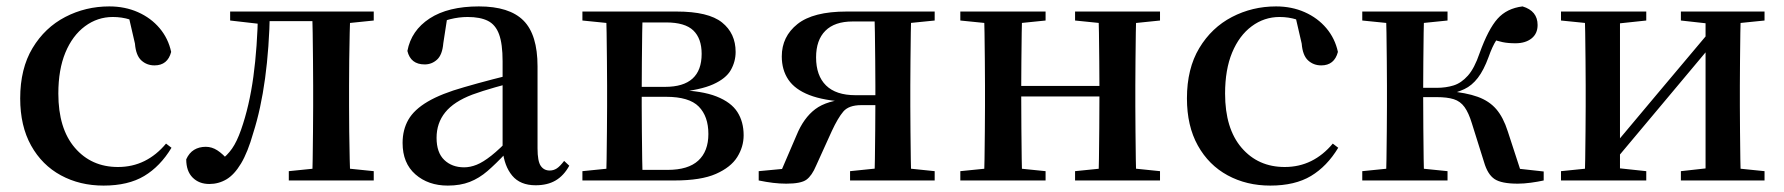

<svg xmlns="http://www.w3.org/2000/svg" viewBox="-20 -563 5566 599"><path d="M303 16Q229 16 170 -16Q111 -48 77 -109Q43 -170 43 -256Q43 -349 81.5 -413Q120 -477 183.5 -510Q247 -543 321 -543Q370 -543 410.5 -525Q451 -507 478 -475Q505 -443 514 -401Q503 -359 462 -359Q438 -359 421 -374.5Q404 -390 401 -427L380 -518L440 -476Q411 -494 385.5 -502Q360 -510 332 -510Q284 -510 245 -481Q206 -452 184 -399Q162 -346 162 -271Q162 -162 213.5 -102Q265 -42 348 -42Q393 -42 430.5 -60.5Q468 -79 498 -115L515 -102Q480 -44 430 -14Q380 16 303 16Z M633 11Q601 11 581 -9Q561 -29 561 -66Q570 -86 585.5 -95.5Q601 -105 622 -105Q641 -105 658 -94Q675 -83 693 -62V-50H667V-62Q689 -78 704 -99.5Q719 -121 732 -158Q758 -232 770.5 -324Q783 -416 785 -527H822Q820 -414 807 -318.5Q794 -223 770 -148Q753 -88 732 -53Q711 -18 686.5 -3.5Q662 11 633 11ZM698 -499V-527H802V-488H794ZM803 -497V-527H993V-497ZM881 0V-29L989 -40H1039L1146 -29V0ZM954 0Q955 -25 955.5 -66.5Q956 -108 956.5 -153Q957 -198 957 -232V-296Q957 -330 956.5 -374.5Q956 -419 955.5 -461Q955 -503 954 -527H1073Q1072 -503 1071 -461Q1070 -419 1069.5 -374.5Q1069 -330 1069 -296V-232Q1069 -198 1069.5 -153Q1070 -108 1071 -66.5Q1072 -25 1073 0ZM1013 -488V-527H1146V-499L1039 -488Z M1377 16Q1316 16 1276 -19Q1236 -54 1236 -117Q1236 -158 1254 -189.5Q1272 -221 1314.5 -246Q1357 -271 1428 -291Q1469 -303 1517 -315.5Q1565 -328 1605 -337V-312Q1565 -302 1524.5 -290.5Q1484 -279 1454 -268Q1396 -246 1369 -212.5Q1342 -179 1342 -133Q1342 -87 1366 -64Q1390 -41 1428 -41Q1447 -41 1467 -49Q1487 -57 1513 -77.5Q1539 -98 1574 -135L1587 -84H1557Q1527 -52 1501 -29.5Q1475 -7 1445.5 4.5Q1416 16 1377 16ZM1651 15Q1603 15 1578 -15Q1553 -45 1548 -96V-99V-372Q1548 -426 1537 -456Q1526 -486 1502 -498Q1478 -510 1439 -510Q1412 -510 1384 -503Q1356 -496 1321 -480L1375 -506L1363 -428Q1360 -392 1343.5 -377Q1327 -362 1305 -362Q1261 -362 1251 -404Q1263 -468 1320.5 -505.5Q1378 -543 1474 -543Q1569 -543 1613 -499Q1657 -455 1657 -356V-100Q1657 -60 1667 -45.5Q1677 -31 1695 -31Q1707 -31 1717 -37.5Q1727 -44 1740 -61L1756 -46Q1739 -15 1713.5 0Q1688 15 1651 15Z M1797 0V-29L1906 -40L1928 -33H2063Q2127 -33 2158.5 -62Q2190 -91 2190 -145Q2190 -200 2160 -230.5Q2130 -261 2058 -261H1928V-292H2055Q2169 -292 2169 -395Q2169 -443 2143 -468Q2117 -493 2058 -493H1928L1906 -488L1797 -499V-527H2091Q2190 -527 2232.5 -493Q2275 -459 2275 -401Q2275 -371 2260 -344.5Q2245 -318 2205 -300Q2165 -282 2091 -275L2093 -282Q2170 -280 2215.5 -262Q2261 -244 2280.5 -213.5Q2300 -183 2300 -141Q2300 -105 2280 -73Q2260 -41 2213.5 -20.5Q2167 0 2085 0ZM1870 0Q1872 -25 1872.5 -66.5Q1873 -108 1873.5 -153Q1874 -198 1874 -232V-296Q1874 -330 1873.5 -374.5Q1873 -419 1872.5 -461Q1872 -503 1870 -527H1985Q1984 -503 1983.5 -460.5Q1983 -418 1982.5 -370Q1982 -322 1982 -279V-232Q1982 -198 1982.5 -153Q1983 -108 1983.5 -66.5Q1984 -25 1985 0Z M2621 -527H2896V-499L2787 -488L2764 -496H2640Q2584 -496 2555 -467Q2526 -438 2526 -384Q2526 -327 2557 -296.5Q2588 -266 2649 -266H2764V-235H2667Q2628 -235 2611 -215Q2594 -195 2575 -154L2526 -46Q2513 -15 2496 -2.5Q2479 10 2433 10Q2413 10 2392 7.5Q2371 5 2347 0V-29L2474 -41L2410 -13L2465 -141Q2487 -195 2523.5 -222.5Q2560 -250 2628 -254L2624 -245Q2550 -249 2505 -266.5Q2460 -284 2439.5 -314.5Q2419 -345 2419 -387Q2419 -449 2468 -488Q2517 -527 2621 -527ZM2708 0Q2709 -25 2709.5 -67Q2710 -109 2710.5 -157Q2711 -205 2711 -245V-296Q2711 -330 2710.5 -374.5Q2710 -419 2709.5 -461Q2709 -503 2708 -527H2823Q2822 -503 2821.5 -461Q2821 -419 2820.5 -374.5Q2820 -330 2820 -296V-232Q2820 -198 2820.5 -153Q2821 -108 2821.5 -66.5Q2822 -25 2823 0ZM2632 0V-29L2739 -40H2790L2896 -29V0Z M3049 0Q3051 -25 3051.5 -66.5Q3052 -108 3052.5 -153Q3053 -198 3053 -232V-296Q3053 -330 3052.5 -374.5Q3052 -419 3051.5 -461Q3051 -503 3049 -527H3169Q3168 -503 3167.5 -460.5Q3167 -418 3166.5 -371.5Q3166 -325 3166 -287V-266Q3166 -215 3166.5 -163Q3167 -111 3167.5 -68Q3168 -25 3169 0ZM3406 0Q3408 -25 3408.5 -68Q3409 -111 3409.5 -163Q3410 -215 3410 -266V-287Q3410 -325 3409.5 -371.5Q3409 -418 3408.5 -460.5Q3408 -503 3406 -527H3525Q3524 -503 3523.5 -461Q3523 -419 3522.5 -374.5Q3522 -330 3522 -296V-232Q3522 -198 3522.5 -153Q3523 -108 3523.5 -66.5Q3524 -25 3525 0ZM2976 0V-29L3085 -40H3134L3242 -29V0ZM2976 -499V-527H3242V-499L3134 -488H3085ZM3334 0V-29L3442 -40H3492L3599 -29V0ZM3334 -499V-527H3599V-499L3492 -488H3442ZM3109 -262V-295H3466V-262Z M3943 16Q3869 16 3810 -16Q3751 -48 3717 -109Q3683 -170 3683 -256Q3683 -349 3721.5 -413Q3760 -477 3823.5 -510Q3887 -543 3961 -543Q4010 -543 4050.5 -525Q4091 -507 4118 -475Q4145 -443 4154 -401Q4143 -359 4102 -359Q4078 -359 4061 -374.5Q4044 -390 4041 -427L4020 -518L4080 -476Q4051 -494 4025.5 -502Q4000 -510 3972 -510Q3924 -510 3885 -481Q3846 -452 3824 -399Q3802 -346 3802 -271Q3802 -162 3853.5 -102Q3905 -42 3988 -42Q4033 -42 4070.5 -60.5Q4108 -79 4138 -115L4155 -102Q4120 -44 4070 -14Q4020 16 3943 16Z M4230 0V-29L4339 -40H4388L4496 -29V0ZM4230 -499V-527H4496V-499L4388 -488H4339ZM4303 0Q4305 -25 4305.5 -66.5Q4306 -108 4306.5 -153Q4307 -198 4307 -232V-296Q4307 -330 4306.5 -374.5Q4306 -419 4305.5 -461Q4305 -503 4303 -527H4423Q4422 -503 4421.5 -460.5Q4421 -418 4420.5 -371Q4420 -324 4420 -285V-265Q4420 -214 4420.5 -162.5Q4421 -111 4421.5 -68Q4422 -25 4423 0ZM4610 -57 4572 -178Q4562 -211 4549 -229Q4536 -247 4515.5 -253.5Q4495 -260 4462 -260H4363V-289H4462Q4491 -289 4515 -296.5Q4539 -304 4559.5 -327Q4580 -350 4596 -397Q4623 -472 4652 -504.5Q4681 -537 4730 -543Q4777 -529 4777 -485Q4777 -458 4758 -443Q4739 -428 4708 -428Q4685 -428 4668 -431.5Q4651 -435 4632 -442L4681 -480Q4661 -457 4648.5 -438Q4636 -419 4624 -385Q4609 -344 4590.5 -320Q4572 -296 4548.5 -285Q4525 -274 4496 -268L4497 -279Q4554 -274 4590 -261Q4626 -248 4648 -222.5Q4670 -197 4684 -153L4730 -12L4651 -44L4796 -28V0Q4778 4 4756 7Q4734 10 4715 10Q4664 10 4642.5 -4.5Q4621 -19 4610 -57Z M4850 0V-29L4958 -40H5013L5116 -29V0ZM5224 0V-29L5323 -40H5377L5485 -29V0ZM4923 0Q4925 -25 4925.5 -66.5Q4926 -108 4926.5 -153Q4927 -198 4927 -232V-296Q4927 -330 4926.5 -374.5Q4926 -419 4925.5 -461Q4925 -503 4923 -527H5034V0ZM5008 -50 4965 -73H4985L5151 -271L5326 -479L5368 -457H5349L5179 -254ZM5301 0V-527H5411Q5410 -503 5409.5 -461Q5409 -419 5408.5 -374.5Q5408 -330 5408 -296V-232Q5408 -198 5408.5 -153Q5409 -108 5409.5 -66.5Q5410 -25 5411 0ZM4850 -499V-527H5116V-499L5013 -488H4959ZM5224 -499V-527H5485V-499L5377 -488H5323Z"/></svg>

Font: Noto Serif KR SemiBold
Style: Regular
Weight: 600
Designer: Ryoko NISHIZUKA 西塚涼子 (kana & ideographs); Frank Grießhammer (Latin, Greek & Cyrillic); Wenlong ZHANG 张文龙 (bopomofo); San
Foundry: Adobe
Version: Version 2.003-H1;hotconv 1.1.1;makeotfexe 2.6.0